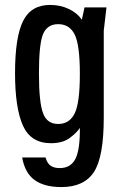

<svg xmlns="http://www.w3.org/2000/svg" viewBox="-20 -571 497 779"><path d="M229 188Q160 188 120.5 159.5Q81 131 70 68H165Q171 91 185 101Q199 111 222 111Q267 111 286 73.5Q305 36 304 -52Q291 -32 262.5 -11Q234 10 187 10Q105 10 73 -61.5Q41 -133 41 -274Q41 -420 73.5 -485.5Q106 -551 183 -551Q225 -551 259.5 -534.5Q294 -518 312 -491L323 -541H412L401 -447V-94Q401 66 361 127Q321 188 229 188ZM216 -473Q171 -473 154 -431Q138 -390 138 -274Q138 -154 155 -111Q171 -68 216 -68Q262 -68 283 -111Q304 -153 304 -271Q304 -389 283 -431Q262 -473 216 -473Z"/></svg>

Font: Medium
Style: Regular
Weight: 500
Designer: Fernando Haro
Foundry: deFharo
Version: Version 1.787